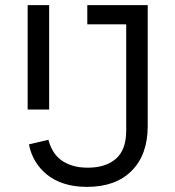

<svg xmlns="http://www.w3.org/2000/svg" viewBox="-20 -718 685 750"><path d="M557 -698V-225Q557 -114 494.5 -51Q432 12 320 12Q270 12 231 -0.5Q192 -13 164 -35.5Q136 -58 118 -88Q100 -118 93 -154L169 -172Q175 -149 186.5 -129Q198 -109 216.5 -94.5Q235 -80 261.5 -71.5Q288 -63 323 -63Q393 -63 433 -98Q473 -133 473 -208V-623H321V-698ZM88 -698H172V-290H88Z"/></svg>

Font: IBM Plex Thai
Style: Regular
Weight: 400
Designer: Mike Abbink, Paul van der Laan, Pieter van Rosmalen, Ben Mitchell, Mark Frömberg
Foundry: Bold Monday
Version: Version 1.0